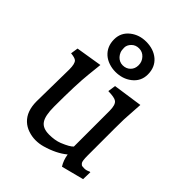

<svg xmlns="http://www.w3.org/2000/svg" viewBox="-247 -1020 1161 1161"><g transform="rotate(45 333.5 -439.5)"><path d="M628.9 -88.9 632.8 -89.4H635.3L633.8 -28.8L490.2 8.3Q469.2 -24.4 462.4 -68.4Q409.7 -24.4 324.2 0Q294.9 8.3 263.9 8.3Q232.9 8.3 202.4 -2Q171.9 -12.2 149.4 -33.2Q102.1 -77.6 102.1 -163.1L106 -439Q106 -487.8 90.8 -502Q79.6 -512.2 44.4 -515.6L51.8 -563.5L219.7 -590.8L210 -500Q199.7 -406.2 199.7 -214.8Q199.7 -136.7 221.7 -105.5Q243.2 -73.7 297.9 -73.7Q347.2 -73.7 383.3 -87.9Q440.9 -111.3 456.1 -129.9L455.1 -129.4V-434.1Q455.1 -485.4 435.1 -500Q419.4 -512.2 365.2 -513.2L372.6 -563.5L561.5 -590.8Q560.1 -565.4 558.6 -546.9L556.6 -514.2Q555.7 -498 554.7 -485.1Q553.7 -472.2 553.2 -458Q552.2 -429.7 552.2 -381.3V-148.9Q552.2 -102.1 560.3 -91.8Q568.4 -81.5 575.4 -80.6Q582.5 -79.6 590.8 -79.6H595.2Q610.4 -79.6 628.9 -88.9ZM313 -625.5Q283.7 -625.5 256.6 -634.8Q229.5 -644 210 -661.1Q168.5 -698.2 168.5 -759.3Q168.5 -817.9 215.3 -854Q257.8 -886.7 315.9 -886.7Q380.4 -886.7 421.9 -851.1Q463.4 -814.9 463.4 -753.4Q463.4 -694.3 416 -658.2Q373.5 -625.5 313 -625.5ZM365.2 -704.1Q384.3 -722.7 384.3 -753.4Q384.3 -783.7 363.8 -805.7Q343.8 -827.6 314.2 -827.6Q284.7 -827.6 265.9 -808.3Q247.1 -789.1 247.1 -766.4Q247.1 -743.7 252.7 -730.2Q258.3 -716.8 267.6 -706.5Q276.9 -696.3 289.3 -690.4Q301.8 -684.6 316.4 -684.6Q331.1 -684.6 343.8 -689.7Q356.4 -694.8 365.2 -704.1Z"/></g></svg>

Font: HeadlandOne
Style: Regular
Weight: 400
Designer: Gary Lonergan
Foundry: Sorkin Type Co.
Version: Version 1.002